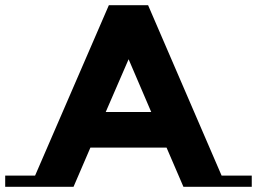

<svg xmlns="http://www.w3.org/2000/svg" viewBox="-122 -719 989 739"><path d="M847 -43V0H584L519 -151H226L161 0H-102V-43H13L297 -699H448L731 -43ZM373 -491 285 -288H460Z"/></svg>

Font: Montserrat Subrayada
Style: Bold
Weight: 700
Version: Version 2.001